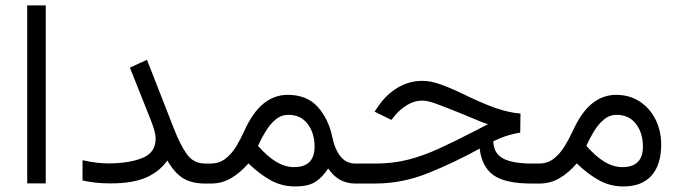

<svg xmlns="http://www.w3.org/2000/svg" viewBox="-20 -672 2496 703"><path d="M79.6 -652.3H147.5V-0.5H79.6Z M282.2 -85.4Q334 -73.7 377 -73.7Q451.7 -73.7 500.7 -93.3Q549.8 -112.8 549.8 -163.6Q549.8 -178.7 543.7 -199Q537.6 -219.2 531.7 -233.4L455.6 -424.3L518.1 -453.1L616.7 -201.2Q640.1 -140.6 664.6 -106.9Q689 -73.2 731.4 -73.2H752V0H731.4Q679.2 0 647.9 -21Q616.7 -42 592.8 -84.5Q563.5 -43 514.4 -21.7Q465.3 -0.5 384.3 -0.5Q353.5 -0.5 328.9 -3.4Q304.2 -6.3 282.2 -11.2Z M889.6 -73.7Q859.4 -39.1 825.9 -19.5Q792.5 0 752.9 0H732.4V-73.2H750.5Q783.2 -73.2 806.4 -91.6Q829.6 -109.9 845.7 -137.2Q861.8 -164.6 873.5 -190.4Q904.8 -260.3 944.6 -292.5Q984.4 -324.7 1033.2 -324.7Q1104 -324.7 1143.3 -280.8Q1182.6 -236.8 1196.3 -171.9Q1205.6 -125.5 1226.6 -99.4Q1247.6 -73.2 1280.8 -73.2H1294.4V0H1280.3Q1218.8 0 1181.6 -55.2Q1159.7 -21.5 1133.5 -5.4Q1107.4 10.7 1060.5 10.7Q1012.7 10.7 971.9 -11.5Q931.2 -33.7 889.6 -73.7ZM924.8 -138.2Q957.5 -100.1 990.5 -80.1Q1023.4 -60.1 1056.6 -60.1Q1131.8 -60.1 1131.8 -135.3Q1131.8 -185.1 1106.4 -218.3Q1081.1 -251.5 1035.6 -251.5Q1009.3 -251.5 988.8 -234.1Q968.3 -216.8 952.4 -190.7Q936.5 -164.6 924.8 -138.2Z M1884.8 -186.5Q1864.7 -183.6 1839.6 -176Q1814.5 -168.5 1786.1 -154.8Q1787.6 -109.4 1822.8 -91.3Q1857.9 -73.2 1927.7 -73.2H1954.1V0H1925.8Q1831.5 0 1788.1 -29.8Q1744.6 -59.6 1736.3 -127.9Q1644 -77.1 1548.6 -38.6Q1453.1 0 1353 0H1274.9V-73.2H1354.5Q1418.9 -73.2 1474.4 -87.4Q1529.8 -101.6 1586.9 -127.7Q1644 -153.8 1712.9 -189.5L1766.6 -217.3Q1749.5 -222.7 1740 -226.6Q1730.5 -230.5 1714.1 -237.5Q1697.8 -244.6 1660.2 -259.8Q1610.4 -279.8 1578.1 -291.7Q1545.9 -303.7 1526.4 -303.7Q1497.6 -303.7 1471.7 -288.1Q1445.8 -272.5 1427.2 -250.5L1413.1 -232.9L1351.6 -263.2L1364.3 -282.2Q1393.6 -325.2 1435.5 -350.6Q1477.5 -376 1526.9 -376Q1556.2 -376 1592.3 -363.3Q1628.4 -350.6 1671.9 -329.6Q1744.6 -293.9 1794.4 -276.6Q1844.2 -259.3 1885.7 -256.3Z M2091.8 -73.7Q2062 -39.1 2028.6 -19.5Q1995.1 0 1955.6 0H1934.6V-73.2H1953.1Q1985.4 -73.2 2008.3 -91.6Q2031.2 -109.9 2047.6 -137Q2064 -164.1 2076.2 -190.4Q2107.9 -260.7 2147.5 -292.7Q2187 -324.7 2235.8 -324.7Q2285.6 -324.7 2322.8 -300Q2359.9 -275.4 2380.4 -234.1Q2400.9 -192.9 2400.9 -142.6Q2400.9 -68.8 2365.5 -29.1Q2330.1 10.7 2262.7 10.7Q2214.8 10.7 2174.1 -11.5Q2133.3 -33.7 2091.8 -73.7ZM2127 -138.2Q2159.7 -100.1 2192.6 -80.1Q2225.6 -60.1 2258.8 -60.1Q2334 -60.1 2334 -135.3Q2334 -185.1 2308.6 -218.3Q2283.2 -251.5 2237.8 -251.5Q2211.4 -251.5 2190.9 -234.1Q2170.4 -216.8 2154.5 -190.7Q2138.7 -164.6 2127 -138.2Z"/></svg>

Font: Vazir Light FD-UI
Style: Light-FD-UI
Weight: 300
Designer: Saber Rastikerdar
Foundry: Saber Rastikerdar
Version: Version 30.1.0